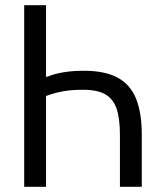

<svg xmlns="http://www.w3.org/2000/svg" viewBox="-20 -718 640 738"><path d="M157 -698V-423H162Q217 -446 302 -446Q384 -446 432.8 -419.2Q481.5 -392.5 503.2 -338.2Q525 -284 525 -198V0H441V-198Q441 -262.5 428.2 -300Q415.5 -337.5 385 -355.2Q354.5 -373 299 -373Q255.5 -373 223 -367.2Q190.5 -361.5 157 -349V0H73V-698Z"/></svg>

Font: JuliaMono Light
Style: Regular
Weight: 300
Monospace: yes
Designer: cormullion
Foundry: corm
Version: Version 0.054; ttfautohint (v1.8.4)